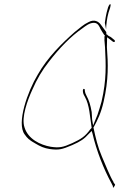

<svg xmlns="http://www.w3.org/2000/svg" viewBox="-20 -794 648 934"><path d="M137 -357C160 -410 185 -452 218 -494C269 -560 324 -617 382 -657C397 -668 415 -683 437 -683C457 -683 464 -664 469 -653L478 -638C480 -634 483 -631 487 -624L490 -623L488 -614C489 -610 488 -606 488 -599L491 -562C495 -481 499 -407 474 -300C468 -276 460 -254 454 -235L433 -184L428 -214C427 -226 427 -239 426 -249C420 -284 413 -306 400 -330C396 -337 394 -344 393 -350C393 -361 392 -360 390 -361C385 -364 384 -359 383 -353C384 -342 384 -338 393 -323C416 -282 417 -227 426 -172L420 -166C394 -130 375 -118 332 -98C286 -77 268 -74 227 -80C175 -89 116 -118 99 -175C83 -223 114 -307 137 -357ZM163 -430C115 -350 59 -195 100 -140C106 -131 113 -123 121 -116H122C129 -109 140 -103 152 -96C175 -82 195 -73 222 -69C267 -63 281 -67 331 -88C372 -106 390 -118 413 -144L426 -157L430 -144C449 -62 484 28 523 99L529 111C529 117 530 120 530 120C532 119 540 108 540 104L532 93V91C515 65 490 0 475 -34C456 -78 445 -124 435 -172L434 -173L435 -174C455 -210 472 -246 484 -299C509 -407 506 -485 500 -565L501 -613L531 -590C533 -590 537 -590 538 -591L539 -592C540 -595 538 -597 537 -599L520 -613C517 -616 506 -618 500 -627L498 -625C497 -630 497 -634 497 -638C489 -649 480 -661 472 -672C460 -690 438 -702 410 -686C386 -675 369 -658 343 -638C283 -585 211 -515 163 -430ZM469 -654V-653ZM499 -734C495 -719 493 -703 490 -683L496 -651C497 -675 500 -705 508 -733L516 -757V-759C519 -766 518 -773 517 -774C514 -774 511 -771 506 -759ZM488 -599V-598ZM420 -166Z"/></svg>

Font: Stray Cat
Style: HlCnObl
Weight: 100
Version: Version 1.0